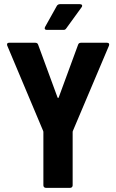

<svg xmlns="http://www.w3.org/2000/svg" viewBox="-20 -906 561 925"><path d="M205 -762H285C291 -762 295 -763 299 -769L373 -871C379 -879 375 -886 365 -886H269C263 -886 257 -883 254 -878L197 -776C193 -768 196 -762 205 -762ZM201 -1H318C325 -1 330 -6 330 -13V-269C330 -271 330 -272 331 -275L505 -686C508 -694 505 -700 496 -700H370C363 -700 358 -697 356 -690L263 -437C262 -433 258 -433 257 -437L164 -690C162 -697 157 -700 150 -700H24C17 -700 14 -697 14 -692C14 -690 14 -688 15 -686L188 -275C189 -272 189 -271 189 -269V-13C189 -6 194 -1 201 -1Z"/></svg>

Font: Barlow Semi Condensed
Style: Bold
Weight: 700
Width: 4
Designer: Jeremy Tribby
Foundry: Tribby Type
Version: Version 1.422;hotconv 1.0.109;makeotfexe 2.5.65596